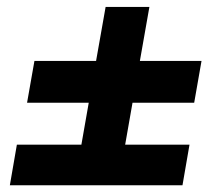

<svg xmlns="http://www.w3.org/2000/svg" viewBox="-20 -618 626 561"><path d="M59.1 -317.9 80.6 -439.9H260.7L288.6 -597.7H416.5L388.7 -439.9H568.8L547.4 -317.9H367.2L345.7 -195.3H533.7L513.2 -76.7H8.8L29.3 -195.3H217.8L239.3 -317.9Z"/></svg>

Font: CaskaydiaCove NFP
Style: Bold Italic
Weight: 700
Italic angle: -10°
Designer: Aaron Bell
Foundry: Saja Typeworks
Version: Version 2111.001; VTT 6.35;Nerd Fonts 3.1.1